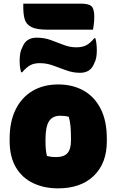

<svg xmlns="http://www.w3.org/2000/svg" viewBox="-20 -1023 640 1055"><path d="M301 -559Q378 -559 438 -526Q498 -493 532.5 -426.5Q567 -360 567 -261V-247Q567 -126 495.5 -57Q424 12 299 12Q222 12 161.5 -17Q101 -46 67 -104Q33 -162 33 -248V-262Q33 -354 65.5 -420.5Q98 -487 158 -523Q218 -559 301 -559ZM311 -387Q269 -387 249.5 -357Q230 -327 230 -257V-246Q230 -221 232 -201Q234 -181 238 -166Q249 -163 260.5 -161.5Q272 -160 290 -160Q331 -160 350.5 -181.5Q370 -203 370 -252V-263Q370 -301 367.5 -328.5Q365 -356 358 -381Q339 -387 311 -387ZM399 -763Q432 -763 453.5 -774Q475 -785 498 -813H504Q508 -799 510 -782Q512 -765 512 -745Q512 -726 509 -708Q506 -690 496 -671Q476 -623 420 -623Q381 -623 344 -636.5Q307 -650 271.5 -663Q236 -676 199 -676Q167 -676 146 -664.5Q125 -653 102 -626H96Q92 -640 90 -655Q88 -670 88 -690Q88 -710 91 -728.5Q94 -747 104 -766Q124 -816 181 -816Q223 -816 259 -803Q295 -790 329 -776.5Q363 -763 399 -763ZM108 -1003H425Q467 -1003 482.5 -989Q498 -975 498 -931Q498 -909 495.5 -890Q493 -871 491 -860H241Q182 -860 153.5 -874Q125 -888 116.5 -915Q108 -942 108 -981Z"/></svg>

Font: Recursive Mn Csl St Blk
Style: Regular
Weight: 900
Monospace: yes
Version: Version 1.079;hotconv 1.0.112;makeotfexe 2.5.65598; ttfautoh